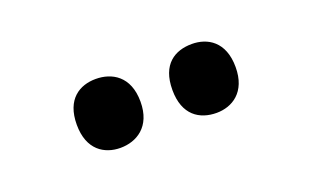

<svg xmlns="http://www.w3.org/2000/svg" viewBox="-33 -864 574 351"><g transform="rotate(-20 253.5 -689.0)"><path d="M346 -622C376 -622 407 -640 407 -689C407 -739 376 -756 346 -756C313 -756 284 -739 284 -689C284 -640 313 -622 346 -622ZM159 -622C190 -622 222 -640 222 -689C222 -739 190 -756 159 -756C128 -756 98 -739 98 -689C98 -640 128 -622 159 -622Z"/></g></svg>

Font: Noto Serif Myanmar Condensed ExtraBold
Style: Regular
Weight: 800
Width: 3
Designer: Ben Mitchell and the Monotype Design Team
Foundry: Monotype Imaging Inc.
Version: Version 2.106